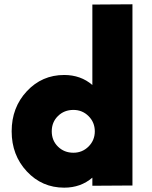

<svg xmlns="http://www.w3.org/2000/svg" viewBox="-20 -856 701 886"><path d="M406.2 -835 591.2 -836.2V0L406.2 1.2V-36.2Q352.5 10 276.2 10Q173.8 10 103.8 -65Q33.8 -140 33.8 -250Q33.8 -360 103.8 -435Q173.8 -510 276.2 -510Q352.5 -510 406.2 -463.8ZM318.8 -151.2Q360 -151.2 388.8 -180Q417.5 -208.8 417.5 -250Q417.5 -291.2 388.8 -320Q360 -348.8 318.8 -348.8Q276.2 -348.8 247.5 -320.6Q218.8 -292.5 218.8 -250Q218.8 -207.5 247.5 -179.4Q276.2 -151.2 318.8 -151.2Z"/></svg>

Font: Now Black
Style: Regular
Weight: 900
Designer: Alfredo Marco Pradil
Foundry: Alfredo Marco Pradil
Version: Version 1.002;PS 001.002;hotconv 1.0.88;makeotf.lib2.5.64775